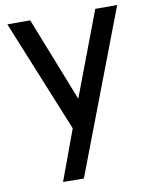

<svg xmlns="http://www.w3.org/2000/svg" viewBox="-89 -629 751 945"><g transform="rotate(-10 286.0 -156.0)"><path d="M453.1 -562.5H562.5L252.9 250L148.9 249L240.7 0L241.7 -2.9L13.7 -562.5H127.9L293.9 -141.6Z"/></g></svg>

Font: Manrope3 Semibold
Style: Regular
Weight: 600
Width: 4
Designer: Mikhail Sharanda
Foundry: Mikhail Sharanda
Version: Version 3.000;PS 003.000;hotconv 1.0.88;makeotf.lib2.5.64775